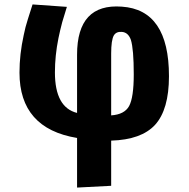

<svg xmlns="http://www.w3.org/2000/svg" viewBox="-20 -613 854 867"><path d="M680 -49Q618 18 482 22V226L328 234V10Q68 -33 68 -285Q68 -368 87 -454Q94 -490 106 -527Q115 -557 127 -593L282 -582L261 -513Q251 -475 244 -441Q228 -362 228 -286Q228 -128 328 -103V-366Q328 -598 530 -583Q743 -569 743 -269Q743 -118 680 -49ZM482 -92Q542 -96 563 -134Q584 -173 584 -277Q584 -391 571 -433Q559 -467 530 -469Q505 -471 494 -453Q482 -432 482 -371Z"/></svg>

Font: Xiangcui Wave Sans Xiangcui Wave Sans
Style: Regular
Weight: 800
Width: 3
Version: Version 0.920;March 28, 2024;FontCreator 14.0.0.2814 64-bit